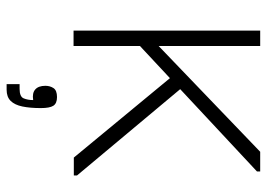

<svg xmlns="http://www.w3.org/2000/svg" viewBox="-133 -470 806 580"><g transform="rotate(90 270.0 -180.0)"><path d="M112.8 -194V-250.3L438.5 -563H498V-553.3ZM72.5 0.8V-563H119V0.8ZM456 0 207.3 -301 240 -332.5 510 -9.7V0ZM234.2 203V163.8H248.5Q272.2 163.8 277.2 151.3Q282.3 138.8 282.3 122.8Q261 126.2 250.1 116.4Q239.2 106.7 239.2 86Q239.2 71.8 246.2 61.3Q253.2 50.8 273.2 50.8Q292.3 50.8 299.4 61.8Q306.5 72.8 306.5 99.5Q306.5 132.2 301.7 155.4Q296.8 178.7 284.8 190.8Q272.8 203 251 203Z"/></g></svg>

Font: Darker Grotesque Light
Style: Regular
Weight: 300
Designer: Gabriel Lam
Foundry: TypeRant
Version: Version 1.000;gftools[0.9.28]